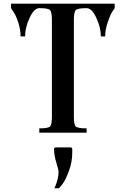

<svg xmlns="http://www.w3.org/2000/svg" viewBox="-20 -720 683 1042"><path d="M372.1 109.4V89.8C372.1 83.3 368.8 80.1 362.3 80.1H283.2C276.7 80.1 273.4 83.3 273.4 89.8C273.4 112 277.5 136.1 285.6 162.1C293.8 188.2 297.9 205.1 297.9 212.9C297.9 238.9 290.4 268.6 275.4 301.8H299.8C307 294.6 315.1 284.5 324.2 271.5C333.3 258.5 343.6 236.3 355 205.1C366.4 173.8 372.1 141.9 372.1 109.4ZM450.2 0V-23.4C418.3 -23.4 398.8 -26.7 391.6 -33.2C384.4 -39.7 380.9 -57.3 380.9 -85.9V-612.3C380.9 -641 384.4 -658.7 391.6 -665.5C398.8 -672.4 418.3 -675.8 450.2 -675.8C469.1 -675.8 486.7 -658.2 502.9 -623C519.2 -587.9 527.3 -554.4 527.3 -522.5H550.8C550.8 -547.2 555.5 -573.1 564.9 -600.1C574.4 -627.1 582 -645.2 587.9 -654.3C593.8 -663.4 598.6 -670.6 602.5 -675.8V-700.2H40V-675.8L52.7 -656.2C61.8 -643.2 70.6 -623.9 79.1 -598.1C87.6 -572.4 91.8 -547.2 91.8 -522.5H116.2C116.2 -554.4 124.3 -587.9 140.6 -623C156.9 -658.2 174.5 -675.8 193.4 -675.8C224.6 -675.8 243.8 -672.5 251 -666C258.1 -659.5 261.7 -641.6 261.7 -612.3V-85.9C261.7 -57.3 258.3 -39.7 251.5 -33.2C244.6 -26.7 225.3 -23.4 193.4 -23.4V0Z"/></svg>

Font: TriodPostnaja
Style: Medium
Weight: 500
Version: 20110805; ttfautohint (v0.96) -l 8 -r 50 -G 200 -x 14 -w "G"